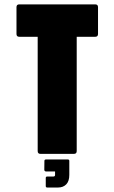

<svg xmlns="http://www.w3.org/2000/svg" viewBox="-20 -686 510 856"><path d="M160.5 0Q148 0 148 -12.5V-522H66Q53.5 -522 53.5 -534.5V-654Q53.5 -666.5 66 -666.5H404.5Q417 -666.5 417 -654V-534.5Q417 -522 404.5 -522H322V-12.5Q322 0 309.5 0ZM190.5 150Q184 150 184 143.5V107.5Q184 101 190.5 101H217.5Q225.5 101 225.5 94V78.5H184Q177.5 76.5 177.5 71L178 31.5Q178 25 185 25H282.5Q289 25 289 31.5V93.5Q289 122 275.2 136Q261.5 150 239 150Z"/></svg>

Font: Jaro 24pt
Style: Regular
Weight: 400
Designer: Agyei Archer, Celine Hurka, Mirko Velimirović
Version: Version 1.000